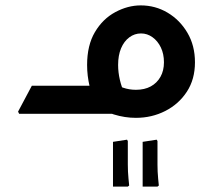

<svg xmlns="http://www.w3.org/2000/svg" viewBox="-20 -422 795 712"><path d="M51 0 47 -8 98 -104H298V0ZM484 15Q443 15 402.5 2.5Q362 -10 323 -35L385 -122Q413 -105 436 -97Q459 -89 484 -89Q516 -89 539 -101.5Q562 -114 575 -137Q588 -160 588 -191Q588 -222 576.5 -246Q565 -270 545.5 -284Q526 -298 503 -298Q479 -298 459.5 -283.5Q440 -269 429 -243Q418 -217 418 -181Q418 -154 424.5 -126Q431 -98 440 -82L339 -31Q322 -61 312.5 -101Q303 -141 303 -181Q303 -254 332 -303Q361 -352 407.5 -377Q454 -402 502 -402Q556 -402 601.5 -375Q647 -348 675 -300.5Q703 -253 703 -191Q703 -128 673 -82Q643 -36 593 -10.5Q543 15 484 15ZM217 0V-104H421V0ZM217 0Q206 0 201.5 -15.5Q197 -31 197 -53Q197 -76 201.5 -90Q206 -104 217 -104ZM509 270V104L561 96L564 101V188Q564 215 566.5 240.5Q569 266 569 266L564 270ZM399 270V104L451 96L454 101V188Q454 215 456.5 240.5Q459 266 459 266L454 270Z"/></svg>

Font: Fustat
Style: Bold
Weight: 700
Designer: Mohamed Gaber, Khaled Hosny, Laura Garcia Mut
Foundry: Kief Type Foundry, Alif Type Foundry, Hard Type Foundry
Version: Version 1.007